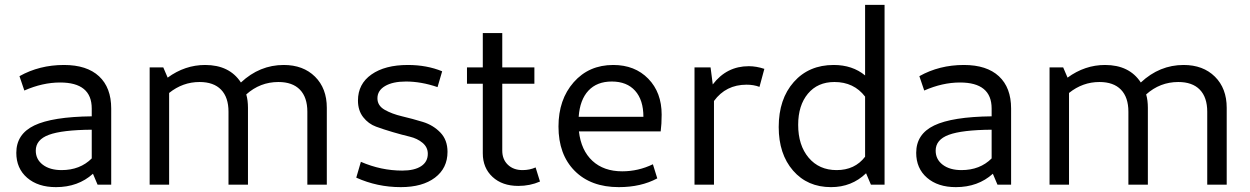

<svg xmlns="http://www.w3.org/2000/svg" viewBox="-20 -759 5136 789"><path d="M210 10Q136 10 91.5 -28.5Q47 -67 47 -131Q47 -208 121 -243.5Q195 -279 357 -281V-313Q357 -420 227 -420Q155 -420 80 -387L60 -446Q142 -492 243 -492Q337 -492 387 -445.5Q437 -399 437 -313V0H381L362 -45Q301 10 210 10ZM127 -140Q127 -104 156 -82Q185 -60 233 -60Q309 -60 357 -108V-226Q235 -225 181 -205Q127 -185 127 -140Z M595 0V-482H651L669 -440Q740 -492 823 -492Q923 -492 970 -420Q1047 -492 1146 -492Q1226 -492 1274.5 -444Q1323 -396 1323 -316V0H1243V-300Q1243 -359 1212.5 -390.5Q1182 -422 1124 -422Q1049 -422 992 -371Q999 -347 999 -316V0H919V-300Q919 -359 888.5 -390.5Q858 -422 800 -422Q731 -422 675 -377V0Z M1627 10Q1530 10 1444 -29L1463 -94Q1546 -58 1633 -58Q1683 -58 1710.5 -76Q1738 -94 1738 -127Q1738 -154 1716.5 -172Q1695 -190 1663.5 -197.5Q1632 -205 1594.5 -216Q1557 -227 1525.5 -238.5Q1494 -250 1472.5 -277.5Q1451 -305 1451 -346Q1451 -414 1506.5 -453Q1562 -492 1656 -492Q1734 -492 1797 -466L1778 -401Q1711 -424 1648 -424Q1594 -424 1562.5 -405.5Q1531 -387 1531 -355Q1531 -325 1560.5 -308Q1590 -291 1632.5 -281Q1675 -271 1717.5 -258Q1760 -245 1789.5 -214.5Q1819 -184 1819 -135Q1819 -68 1767.5 -29Q1716 10 1627 10Z M2110 5Q2044 5 2004 -32Q1964 -69 1964 -129V-415H1899V-482H1964V-623H2044V-482H2176V-415H2044V-140Q2044 -104 2067 -82Q2090 -60 2127 -60Q2157 -60 2181 -71L2199 -13Q2158 5 2110 5Z M2523 10Q2408 10 2341.5 -57Q2275 -124 2275 -239Q2275 -350 2337.5 -421Q2400 -492 2500 -492Q2589 -492 2644 -435.5Q2699 -379 2699 -288Q2699 -249 2695 -219H2359Q2368 -141 2414.5 -98Q2461 -55 2537 -55Q2603 -55 2663 -84L2681 -26Q2614 10 2523 10ZM2494 -424Q2433 -424 2398 -386.5Q2363 -349 2358 -279H2624Q2624 -348 2590 -386Q2556 -424 2494 -424Z M2834 0V-482H2900L2909 -412Q2966 -487 3057 -487Q3088 -487 3121 -476L3101 -402Q3077 -411 3048 -411Q2963 -411 2914 -344V0Z M3395 10Q3298 10 3239 -58Q3180 -126 3180 -237Q3180 -352 3242 -422Q3304 -492 3406 -492Q3483 -492 3535 -449V-739H3615V0H3559L3539 -47Q3480 10 3395 10ZM3260 -246Q3260 -162 3303 -111Q3346 -60 3418 -60Q3493 -60 3535 -115V-362Q3489 -422 3409 -422Q3340 -422 3300 -374Q3260 -326 3260 -246Z M3908 10Q3834 10 3789.5 -28.5Q3745 -67 3745 -131Q3745 -208 3819 -243.5Q3893 -279 4055 -281V-313Q4055 -420 3925 -420Q3853 -420 3778 -387L3758 -446Q3840 -492 3941 -492Q4035 -492 4085 -445.5Q4135 -399 4135 -313V0H4079L4060 -45Q3999 10 3908 10ZM3825 -140Q3825 -104 3854 -82Q3883 -60 3931 -60Q4007 -60 4055 -108V-226Q3933 -225 3879 -205Q3825 -185 3825 -140Z M4293 0V-482H4349L4367 -440Q4438 -492 4521 -492Q4621 -492 4668 -420Q4745 -492 4844 -492Q4924 -492 4972.5 -444Q5021 -396 5021 -316V0H4941V-300Q4941 -359 4910.5 -390.5Q4880 -422 4822 -422Q4747 -422 4690 -371Q4697 -347 4697 -316V0H4617V-300Q4617 -359 4586.5 -390.5Q4556 -422 4498 -422Q4429 -422 4373 -377V0Z"/></svg>

Font: Cantarell
Style: Regular
Weight: 400
Designer: Dave Crossland, Nikolaus Waxweiler, Florian Fecher, Jacques Le Bailly, Eben Sorkin, Alexei Vanyashin, Alexios Zavras, Em
Version: Version 0.303